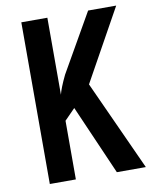

<svg xmlns="http://www.w3.org/2000/svg" viewBox="-81 -775 658 835"><g transform="rotate(-10 247.5 -357.0)"><path d="M495 0H367L233 -307L186 -259V0H71V-714H186V-374Q189 -387 197 -407.5Q205 -428 219 -457L366 -714H490L314 -397Z"/></g></svg>

Font: Noto Sans Sinhala ExtraCondensed SemiBold
Style: Regular
Weight: 600
Width: 2
Designer: Jelle Bosma - Monotype Design Team
Foundry: Monotype Imaging Inc.
Version: Version 2.006; ttfautohint (v1.8.4.7-5d5b)